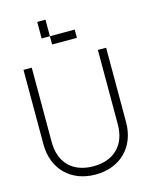

<svg xmlns="http://www.w3.org/2000/svg" viewBox="-137 -1036 874 1122"><g transform="rotate(-15 300.0 -475.0)"><path d="M550 -250V-700H500V-250C500 -125 425 -50 300 -50C175 -50 100 -125 100 -250V-700H50V-250C50 -100 150 0 300 0C450 0 550 -100 550 -250ZM200 -850H250V-950H200ZM250 -800H400V-850H250Z"/></g></svg>

Font: LS-VG5000 Light
Style: Regular
Weight: 400
Designer: Justin Bihan, 2021
Foundry: Justin Bihan, 2021
Version: Version 1.000;Glyphs 3.1.2 (3151)